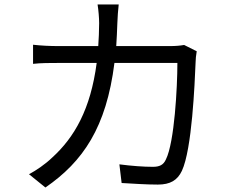

<svg xmlns="http://www.w3.org/2000/svg" viewBox="-20 -807 1040 854"><path d="M855 -579 799 -607C782 -604 762 -602 735 -602H497C499 -635 501 -669 502 -705C503 -729 505 -764 508 -787H414C418 -763 421 -726 421 -704C421 -668 419 -634 417 -602H241C203 -602 162 -604 127 -608V-523C162 -527 203 -527 242 -527H410C383 -321 311 -196 212 -106C182 -77 141 -49 109 -32L182 27C349 -88 453 -240 489 -527H769C769 -420 756 -174 718 -98C707 -73 689 -65 660 -65C618 -65 565 -69 511 -76L521 7C573 10 631 14 682 14C737 14 769 -5 789 -47C834 -143 846 -434 850 -530C850 -543 852 -562 855 -579Z"/></svg>

Font: Noto Sans HK
Style: Regular
Weight: 400
Designer: Ryoko NISHIZUKA 西塚涼子 (kana, bopomofo & ideographs); Paul D. Hunt (Latin, Greek & Cyrillic); Sandoll Communications 산돌커뮤니
Foundry: Adobe
Version: Version 2.004;hotconv 1.0.118;makeotfexe 2.5.65603